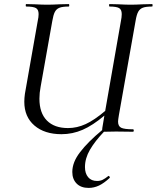

<svg xmlns="http://www.w3.org/2000/svg" viewBox="-20 -645 767 940"><path d="M372 100Q410 50 480 -8Q480 -14 481 -19L491 -79Q434 -31 384.5 -9.5Q335 12 281 12Q198 12 148.5 -30.5Q99 -73 99 -147Q99 -165 102 -186L165 -544Q169 -561 169 -576Q169 -598 156 -605.5Q143 -613 108 -613Q106 -613 106 -619Q106 -625 108 -625L150 -624Q188 -622 211 -622Q235 -622 273 -624L317 -625Q319 -625 319 -619Q319 -613 317 -613Q286 -613 271 -607Q256 -601 248.5 -586.5Q241 -572 236 -542L179 -221Q173 -190 173 -162Q173 -92 209.5 -55Q246 -18 313 -18Q357 -18 399.5 -37.5Q442 -57 495 -102L572 -542Q576 -561 576 -576Q576 -598 563 -605.5Q550 -613 516 -613Q514 -613 514 -619Q514 -625 516 -625L559 -624Q597 -622 620 -622Q643 -622 681 -624L725 -625Q727 -625 727 -619Q727 -613 725 -613Q695 -613 680 -607.5Q665 -602 657 -588Q649 -574 644 -544L562 -81Q558 -57 558 -50Q558 -27 573.5 -19.5Q589 -12 631 -12Q635 -12 635 -6Q635 0 631 0L548 -1L493 0H489Q445 46 420.5 88Q396 130 396 173Q396 204 411.5 222.5Q427 241 455 241Q471 241 483 235Q495 229 510 217L511 216Q514 216 516.5 220Q519 224 517 226Q489 252 464.5 263.5Q440 275 414 275Q376 275 355 253.5Q334 232 334 197Q334 149 372 100Z"/></svg>

Font: CormorantInfant-MediumItalic
Style: Italic
Weight: 500
Italic angle: -10°
Designer: Christian Thalmann (Catharsis Fonts)
Foundry: Catharsis Fonts
Version: Version 3.303